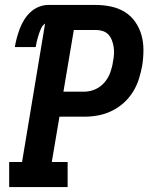

<svg xmlns="http://www.w3.org/2000/svg" viewBox="-20 -755 640 775"><path d="M17 0V-101H69L162 -660Q151 -652 145.5 -639.5Q140 -627 136 -614.5Q132 -602 129 -590Q126 -578 124 -565H40Q43 -584 48 -602.5Q53 -621 60 -639.5Q67 -658 77.5 -675Q88 -692 103 -706Q118 -720 137 -727.5Q156 -735 174 -735H367Q398 -735 428.5 -728.5Q459 -722 484 -706.5Q509 -691 526 -666.5Q543 -642 551 -613.5Q559 -585 559 -553.5Q559 -522 554 -490Q549 -463 540.5 -436Q532 -409 516.5 -384Q501 -359 478.5 -339Q456 -319 429.5 -306.5Q403 -294 375.5 -289Q348 -284 320 -284H220L189 -101H253V0ZM236 -385H320Q343 -385 364.5 -394.5Q386 -404 401.5 -422Q417 -440 425 -462Q433 -484 436 -506Q439 -520 440 -535Q441 -550 439 -564Q437 -578 432 -591.5Q427 -605 418 -615Q409 -625 395.5 -629.5Q382 -634 367 -634H278Z"/></svg>

Font: Iosevka Curly Slab ExObl
Style: Bold
Weight: 700
Width: 7
Italic angle: -9°
Monospace: yes
Designer: Belleve Invis
Foundry: Belleve Invis
Version: Version 11.0.0; ttfautohint (v1.8.3)